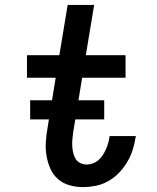

<svg xmlns="http://www.w3.org/2000/svg" viewBox="-20 -755 640 783"><path d="M318 8Q289 8 262 0Q235 -8 215.5 -25.5Q196 -43 185 -68Q174 -93 169.5 -121Q165 -149 167 -177.5Q169 -206 174 -234L207 -438H90V-530H222L256 -735H364L330 -530H492V-438H315L279 -219Q277 -205 275.5 -190.5Q274 -176 274.5 -162Q275 -148 278 -134Q281 -120 287.5 -108.5Q294 -97 306.5 -90.5Q319 -84 333 -84Q346 -84 358.5 -88.5Q371 -93 381 -101.5Q391 -110 398.5 -121.5Q406 -133 411.5 -145Q417 -157 420.5 -169Q424 -181 426 -194Q426 -195 426.5 -196.5Q427 -198 427 -200H534Q533 -197 533 -194.5Q533 -192 532 -190Q528 -164 519.5 -139Q511 -114 496.5 -90.5Q482 -67 462.5 -47.5Q443 -28 419 -15Q395 -2 369 3Q343 8 318 8ZM103 -268V-346H405V-268Z"/></svg>

Font: Iosevka Curly Slab SmBdExObl
Style: Regular
Weight: 600
Width: 7
Italic angle: -9°
Monospace: yes
Designer: Belleve Invis
Foundry: Belleve Invis
Version: Version 11.1.0; ttfautohint (v1.8.3)